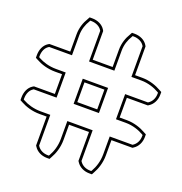

<svg xmlns="http://www.w3.org/2000/svg" viewBox="-286 -770 951 1005"><g transform="rotate(20 190.0 -268.0)"><path d="M-149 -121 -136 -114C-109 -99 -72 -87 -30 -87H9V74L13 80C27 102 54 116 84 116H99L106 103C121 77 134 40 134 -2V-87H245V74L249 80C263 102 290 116 320 116H335L342 103C357 77 370 40 370 -2V-87H487L493 -91C515 -105 529 -132 529 -162V-177L516 -184C490 -199 452 -213 410 -213H370V-323H487L493 -327C515 -341 529 -368 529 -398V-413L516 -420C490 -435 452 -449 410 -449H370V-609L366 -616C352 -639 324 -652 294 -652H279L272 -639C257 -615 245 -582 245 -545V-449H134V-609L130 -616C116 -639 88 -652 58 -652H43L36 -639C21 -615 9 -582 9 -545V-449H-107L-114 -445C-138 -430 -149 -401 -149 -372V-357L-136 -350C-109 -335 -72 -323 -30 -323H9V-213H-107L-114 -209C-138 -194 -149 -165 -149 -136ZM-134 -130V-136C-134 -162 -124 -185 -106 -196L-103 -198H24V-338H-30C-69 -338 -104 -349 -129 -363L-134 -366V-372C-134 -398 -124 -421 -106 -432L-103 -434H24V-545C24 -579 35 -609 49 -631L52 -637H58C84 -637 107 -625 117 -608L119 -605V-434H260V-545C260 -579 271 -609 285 -631L288 -637H294C320 -637 343 -625 353 -608L355 -605V-434H410C449 -434 485 -421 509 -407L514 -404V-398C514 -372 502 -351 485 -340L482 -338H355V-198H410C449 -198 485 -185 509 -171L514 -168V-162C514 -136 502 -115 485 -104L482 -102H355V-2C355 37 343 72 329 96L326 101H320C294 101 273 89 262 72L260 69V-102H119V-2C119 37 107 72 93 96L90 101H84C58 101 37 89 26 72L24 69V-102H-30C-69 -102 -104 -113 -129 -127ZM119 -198H260V-338H119ZM134 -213V-323H245V-213Z"/></g></svg>

Font: Snowfall
Style: BlkOl
Weight: 900
Designer: Jasper
Foundry: Cannot Into Space Fonts
Version: Version 0.9